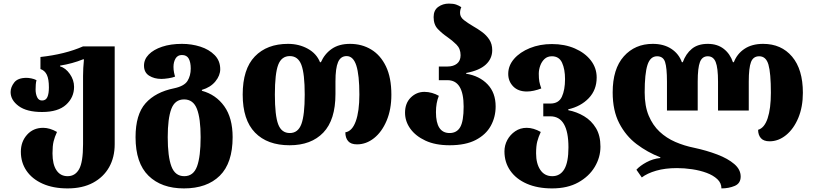

<svg xmlns="http://www.w3.org/2000/svg" viewBox="-20 -794 4531 1068"><path d="M356 254Q276 254 217.5 228Q159 202 127.5 156Q96 110 96 50Q96 -6 130.5 -44.5Q165 -83 220 -83Q257 -83 297 -60Q284 -32 278 -7Q272 18 272 59Q272 120 294 153Q316 186 356 186Q398 186 420 147Q442 108 442 8V-372Q442 -414 447 -464H442Q383 -440 314 -429V-425Q345 -416 368.5 -382.5Q392 -349 392 -311Q392 -252 347.5 -211.5Q303 -171 214 -171Q129 -171 84 -204Q39 -237 39 -282Q39 -309 59 -335Q79 -361 128 -361Q138 -361 154 -358Q170 -355 183 -348Q180 -337 179 -323.5Q178 -310 178 -296Q178 -272 186.5 -253.5Q195 -235 214 -235Q235 -235 243.5 -254Q252 -273 252 -308Q252 -354 240.5 -378Q229 -402 205 -410V-477Q342 -492 442 -536H618V8Q618 81 587 136Q556 191 497.5 222.5Q439 254 356 254Z M1003 254Q878 254 806 183.5Q734 113 734 -31Q734 -157 789.5 -219.5Q845 -282 949 -303Q1005 -315 1023 -344Q1041 -373 1041 -413Q1041 -447 1030 -467.5Q1019 -488 992 -488Q968 -488 956.5 -468.5Q945 -449 945 -422Q945 -406 948 -391Q951 -376 954 -368Q940 -362 916.5 -358.5Q893 -355 878 -355Q838 -355 809.5 -373Q781 -391 781 -429Q781 -464 807.5 -491Q834 -518 881.5 -534Q929 -550 992 -550Q1046 -550 1094.5 -534.5Q1143 -519 1174 -487.5Q1205 -456 1205 -409Q1205 -374 1178 -341Q1151 -308 1103 -294V-289Q1181 -268 1227.5 -203Q1274 -138 1274 -31Q1274 113 1202.5 183.5Q1131 254 1003 254ZM1005 186Q1056 186 1076 131.5Q1096 77 1096 -31Q1096 -135 1075.5 -188Q1055 -241 1004 -241Q953 -241 933 -188Q913 -135 913 -31Q913 77 933.5 131.5Q954 186 1005 186Z M1591 14Q1467 14 1398.5 -56.5Q1330 -127 1330 -268Q1330 -410 1397.5 -480Q1465 -550 1582 -550Q1643 -550 1692 -523Q1741 -496 1760 -448H1765Q1786 -495 1826 -522.5Q1866 -550 1927 -550Q1993 -550 2045 -518.5Q2097 -487 2127 -424.5Q2157 -362 2157 -267Q2157 -185 2130.5 -122.5Q2104 -60 2060.5 -25.5Q2017 9 1966 9Q1932 9 1916.5 -9Q1901 -27 1901 -58Q1939 -64 1959 -119.5Q1979 -175 1979 -268Q1979 -377 1962 -429.5Q1945 -482 1908 -482Q1875 -482 1860.5 -448.5Q1846 -415 1846 -341V-271Q1846 -127 1778.5 -56.5Q1711 14 1591 14ZM1592 -54Q1638 -54 1656.5 -104Q1675 -154 1675 -268Q1675 -384 1656.5 -433Q1638 -482 1592 -482Q1546 -482 1527.5 -433.5Q1509 -385 1509 -268Q1509 -151 1527.5 -102.5Q1546 -54 1592 -54Z M2481 14Q2402 14 2347 -11.5Q2292 -37 2262.5 -78Q2233 -119 2233 -167Q2233 -220 2265 -251.5Q2297 -283 2341 -283Q2362 -283 2383 -277Q2404 -271 2421 -261Q2405 -222 2405 -170Q2405 -54 2481 -54Q2521 -54 2540 -87Q2559 -120 2559 -201Q2559 -348 2469 -348H2421V-424H2469Q2502 -424 2522 -440Q2542 -456 2542 -487Q2542 -523 2519 -546Q2496 -569 2467 -589Q2439 -608 2415.5 -632.5Q2392 -657 2392 -699Q2392 -737 2417.5 -755.5Q2443 -774 2477 -774Q2502 -774 2517.5 -768.5Q2533 -763 2546 -754Q2539 -739 2539 -722Q2539 -699 2561 -682Q2583 -665 2612 -648Q2637 -634 2661.5 -616Q2686 -598 2702 -573.5Q2718 -549 2718 -515Q2718 -468 2682.5 -435Q2647 -402 2573 -388V-384Q2647 -372 2692 -325Q2737 -278 2737 -202Q2737 -143 2710 -94Q2683 -45 2626.5 -15.5Q2570 14 2481 14Z M3051 254Q2970 254 2910.5 228Q2851 202 2818.5 155.5Q2786 109 2786 48Q2786 14 2802 -15.5Q2818 -45 2846 -64Q2874 -83 2910 -83Q2947 -83 2988 -60Q2975 -32 2968.5 -7Q2962 18 2962 59Q2962 116 2985.5 151Q3009 186 3052 186Q3096 186 3119 147Q3142 108 3142 26Q3142 -147 3041 -147H3002V-218H3041Q3088 -218 3105.5 -256Q3123 -294 3123 -354Q3123 -409 3106.5 -445Q3090 -481 3050 -481Q3025 -481 3009 -466Q2993 -451 2985 -428.5Q2977 -406 2977 -384Q2977 -357 2980 -340.5Q2983 -324 2991 -302Q2970 -294 2949.5 -289.5Q2929 -285 2911 -285Q2862 -285 2834.5 -313.5Q2807 -342 2807 -383Q2807 -429 2839.5 -466.5Q2872 -504 2927.5 -526.5Q2983 -549 3050 -549Q3121 -549 3177.5 -524.5Q3234 -500 3266.5 -458Q3299 -416 3299 -363Q3299 -294 3255 -248Q3211 -202 3141 -186V-181Q3188 -172 3229 -147.5Q3270 -123 3295 -81.5Q3320 -40 3320 22Q3320 81 3288.5 134Q3257 187 3197 220.5Q3137 254 3051 254Z M4225 -550Q4326 -550 4386 -479Q4446 -408 4446 -278Q4446 -199 4420.5 -138Q4395 -77 4352.5 -42.5Q4310 -8 4261 -8Q4228 -8 4212.5 -25.5Q4197 -43 4197 -72Q4232 -82 4250 -136Q4268 -190 4268 -278Q4268 -388 4254.5 -434.5Q4241 -481 4203 -481Q4170 -481 4157.5 -449Q4145 -417 4145 -340V-179H3974V-340Q3974 -417 3961 -449Q3948 -481 3917 -481Q3886 -481 3873.5 -449Q3861 -417 3861 -340V-179H3690V-340Q3690 -417 3679.5 -449Q3669 -481 3635 -481Q3597 -481 3581.5 -432.5Q3566 -384 3566 -280Q3566 -204 3588.5 -150.5Q3611 -97 3649 -61.5Q3687 -26 3736.5 -4.5Q3786 17 3841 28Q3911 43 3970 65.5Q4029 88 4064.5 118.5Q4100 149 4100 188Q4100 226 4067 240Q4034 254 3993 254Q3993 224 3970 202.5Q3947 181 3910.5 167.5Q3874 154 3830.5 147.5Q3787 141 3746 141Q3680 141 3630 155.5Q3580 170 3550 193L3520 150Q3540 128 3576 108.5Q3612 89 3653 85V81Q3581 53 3521 7.5Q3461 -38 3424.5 -108.5Q3388 -179 3388 -280Q3388 -411 3450 -480.5Q3512 -550 3611 -550Q3672 -550 3714 -522.5Q3756 -495 3773 -448H3778Q3795 -495 3828.5 -522.5Q3862 -550 3917 -550Q3970 -550 4005.5 -522.5Q4041 -495 4057 -448H4062Q4080 -495 4121.5 -522.5Q4163 -550 4225 -550Z"/></svg>

Font: Noto Serif Georgian ExtraBold
Style: Regular
Weight: 800
Designer: Monotype Design Team, Akaki Razmadze
Foundry: Google LLC
Version: Version 2.003; ttfautohint (v1.8.4.7-5d5b)